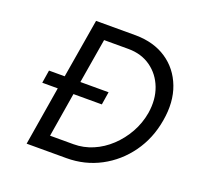

<svg xmlns="http://www.w3.org/2000/svg" viewBox="-123 -833 996 966"><g transform="rotate(20 375.5 -350.0)"><path d="M115 0 167 -315H84L95 -384H179L232 -700H445Q542 -699 610 -653.5Q678 -608 708.5 -528Q739 -448 721 -345Q704 -244 648 -166Q592 -88 509 -44Q426 0 328 0ZM212 -78H338Q391 -78 440.5 -99Q490 -120 531 -158.5Q572 -197 600 -247Q628 -297 638 -355Q650 -430 627 -490.5Q604 -551 553.5 -587Q503 -623 433 -623H303L263 -384H414L403 -315H251Z"/></g></svg>

Font: Figtree
Style: Italic
Weight: 400
Italic angle: -9.5°
Foundry: Erik Kennedy
Version: Version 2.001; ttfautohint (v1.8.4.7-5d5b);gftools[0.9.27]